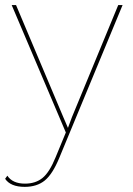

<svg xmlns="http://www.w3.org/2000/svg" viewBox="-24 -520 524 755"><path d="M209 101.1Q182.6 165 151.9 189.9Q121.1 214.8 73.2 214.8Q17.6 214.8 -3.9 183.1L4.9 170.9Q25.4 202.1 74.2 202.1Q115.7 202.1 143.3 179.7Q170.9 157.2 194.8 98.1L234.9 1L22 -500H39.1L225.1 -59.1L243.2 -17.1L258.8 -59.1L440.9 -500H458Z"/></svg>

Font: Human Sans Thin
Style: Regular
Weight: 100
Designer: Tim Radville
Foundry: Continuum
Version: Version 1.000;FEAKit 1.0